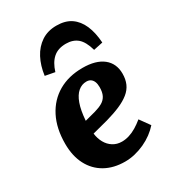

<svg xmlns="http://www.w3.org/2000/svg" viewBox="-193 -893 909 1011"><g transform="rotate(-30 262.0 -387.0)"><path d="M318 -526Q398.5 -526 442.3 -491.3Q486 -456.5 486 -394.5Q486 -360 474.3 -333.5Q462.5 -307 438 -287.3Q413.5 -267.5 377.3 -251.8Q341 -236 291.5 -222L196 -197Q200 -165.5 214 -140.3Q228 -115 251.5 -100.3Q275 -85.5 305 -85.5Q327 -85.5 349 -92.3Q371 -99 393.3 -112.3Q415.5 -125.5 438 -144L481.5 -83.5Q463 -62.5 439 -44.7Q415 -27 386.3 -13.7Q357.5 -0.5 327.3 6.8Q297 14 267 14Q198 14 146.8 -14.7Q95.5 -43.5 67.5 -97.2Q39.5 -151 39.5 -225Q39.5 -318.5 74 -386Q108.5 -453.5 171 -489.8Q233.5 -526 318 -526ZM346 -393Q346 -412.5 340.8 -425.7Q335.5 -439 325.3 -446.2Q315 -453.5 299.5 -453.5Q271.5 -453.5 249 -434.5Q226.5 -415.5 212.5 -376.5Q198.5 -337.5 194 -276L260 -293.5Q288.5 -301.5 307.5 -312.8Q326.5 -324 336.3 -343.3Q346 -362.5 346 -393ZM310 -787.5Q363.5 -787.5 398.3 -763.8Q433 -740 452.3 -695.8Q471.5 -651.5 475.5 -589.5L419 -577.5Q403 -634 375.8 -657Q348.5 -680 306 -680Q257.5 -680 228.3 -654.3Q199 -628.5 183.5 -578L125 -589Q132.5 -646.5 156 -691.3Q179.5 -736 218.3 -761.8Q257 -787.5 310 -787.5Z"/></g></svg>

Font: Literata
Style: Italic
Weight: 400
Italic angle: -2°
Designer: Latin by Veronika Burian and Jose Scaglione. Greek by Irene Vlachou. Cyrillic by Vera Evstafieva
Foundry: TypeTogether
Version: Version 3.103;gftools[0.9.29]